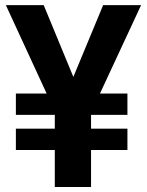

<svg xmlns="http://www.w3.org/2000/svg" viewBox="-20 -748 587 768"><path d="M154.8 -727.5 273.4 -440.4 392.6 -727.5H544.4L379.9 -374H489.7V-288.6H344.2V-233.4H489.7V-147.9H344.2V0H199.2V-147.9H43.5V-233.4H199.2V-288.6H43.5V-374H166.5L3.4 -727.5Z"/></svg>

Font: Inter Display
Style: Bold
Weight: 700
Designer: Rasmus Andersson
Foundry: rsms
Version: Version 4.001;git-9221beed3